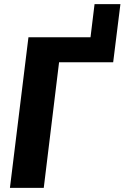

<svg xmlns="http://www.w3.org/2000/svg" viewBox="-20 -908 602 928"><path d="M527 -607H265.5L191.5 0H28L117.5 -728H417.5L437 -888H562Z"/></svg>

Font: Lato Black
Style: Italic
Weight: 900
Italic angle: -7°
Designer: Lukasz Dziedzic
Foundry: tyPoland Lukasz Dziedzic
Version: Version 2.007; 2014-02-27